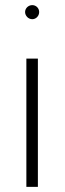

<svg xmlns="http://www.w3.org/2000/svg" viewBox="-20 -730 253 750"><path d="M83 -501V0H128V-501ZM78 -683C78 -668 91 -655 106 -655C121 -655 133 -668 133 -683C133 -698 121 -710 106 -710C91 -710 78 -698 78 -683Z"/></svg>

Font: Advent Pro
Style: Light
Weight: 300
Designer: Andreas Kalpakidis
Foundry: Andreas Kalpakidis
Version: Version 2.002 2007